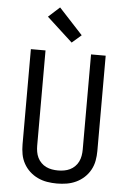

<svg xmlns="http://www.w3.org/2000/svg" viewBox="-64 -1030 728 1084"><g transform="rotate(5 300.0 -488.0)"><path d="M300 8Q272 8 244.5 3.5Q217 -1 191.5 -13Q166 -25 145.5 -44Q125 -63 111.5 -87.5Q98 -112 93 -139.5Q88 -167 88 -195V-735H171V-195Q171 -178 174 -160.5Q177 -143 184.5 -127.5Q192 -112 204.5 -99.5Q217 -87 232.5 -79.5Q248 -72 265.5 -69Q283 -66 300 -66Q317 -66 334.5 -69Q352 -72 367.5 -79.5Q383 -87 395.5 -99.5Q408 -112 415.5 -127.5Q423 -143 426 -160.5Q429 -178 429 -195V-735H512V-195Q512 -167 507 -139.5Q502 -112 488.5 -87.5Q475 -63 454.5 -44Q434 -25 408.5 -13Q383 -1 355.5 3.5Q328 8 300 8ZM314 -792 168 -926 232 -984 367 -838Z"/></g></svg>

Font: Iosevka Curly Extended
Style: Regular
Weight: 400
Width: 7
Monospace: yes
Designer: Belleve Invis
Foundry: Belleve Invis
Version: Version 11.1.0; ttfautohint (v1.8.3)